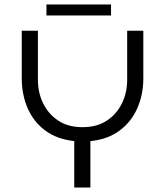

<svg xmlns="http://www.w3.org/2000/svg" viewBox="-20 -836 736 856"><path d="M311 0V-207Q235 -215 182.5 -253.5Q130 -292 103.5 -353Q77 -414 77 -487V-699H149V-480Q149 -423 172.5 -375Q196 -327 240 -298Q284 -269 348 -269Q412 -269 456 -298Q500 -327 523.5 -375Q547 -423 547 -480V-699H619V-487Q619 -414 592 -353Q565 -292 512 -253Q459 -214 383 -207V0ZM187 -767V-816H475V-767Z"/></svg>

Font: MuseoModerno Light
Style: Regular
Weight: 300
Designer: Pablo Cosgaya, Héctor Gatti, Marcela Romero, and the Authors of The MuseoModerno Project.
Foundry: Omnibus-Type Team
Version: Version 1.001